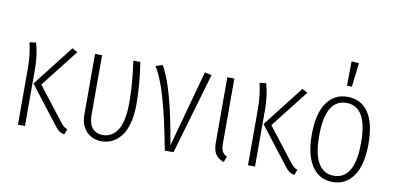

<svg xmlns="http://www.w3.org/2000/svg" viewBox="-72 -976 2475 1206"><g transform="rotate(10 1165.5 -372.5)"><path d="M377 -513.2 189.9 -273.9 351.1 -65.9Q365.2 -47.9 375.5 -39.1Q385.7 -30.3 398.9 -25.9L386.2 8.8Q365.7 5.9 350.6 -5.9Q335.4 -17.6 317.9 -42L140.1 -272L342.8 -532.2ZM111.8 -527.8Q133.8 -455.1 133.8 -356V0H88.9V-355Q88.9 -447.3 70.8 -522.9Z M777.8 -522Q799.8 -379.4 799.8 -256.8Q799.8 -188 785.9 -135.3Q772 -82.5 747.3 -51.3Q722.7 -20 691.4 -4.4Q660.2 11.2 623.5 11.2Q564.5 11.2 526.6 -28.1Q488.8 -67.4 488.8 -138.2V-522H533.7V-140.1Q533.7 -84.5 558.1 -56.6Q582.5 -28.8 625 -28.8Q651.4 -28.8 673.3 -40Q695.3 -51.3 714.1 -76.4Q732.9 -101.6 743.4 -147.5Q753.9 -193.4 753.9 -256.8Q753.9 -380.9 732.9 -522Z M918.5 -527.8Q992.7 -409.2 1054.7 -39.1L1188.5 -527.8L1232.4 -518.1L1081.5 0H1025.9Q984.9 -214.4 949.7 -334Q914.6 -453.6 875.5 -513.2Z M1377.4 -522V-107.9Q1377.4 -74.7 1386.2 -57.6Q1395 -40.5 1416.5 -29.8L1402.3 6.8Q1364.7 -7.8 1348.6 -33Q1332.5 -58.1 1332.5 -105V-522Z M1844.2 -513.2 1657.2 -273.9 1818.4 -65.9Q1832.5 -47.9 1842.8 -39.1Q1853 -30.3 1866.2 -25.9L1853.5 8.8Q1833 5.9 1817.9 -5.9Q1802.7 -17.6 1785.2 -42L1607.4 -272L1810.1 -532.2ZM1579.1 -527.8Q1601.1 -455.1 1601.1 -356V0H1556.2V-355Q1556.2 -447.3 1538.1 -522.9Z M2083.5 -755.9 2131.3 -752.9 2113.3 -600.1H2082ZM2098.1 -532.2Q2184.1 -532.2 2231.2 -464.6Q2278.3 -397 2278.3 -263.2Q2278.3 -130.4 2230.2 -59.6Q2182.1 11.2 2097.2 11.2Q2012.2 11.2 1964.8 -59.1Q1917.5 -129.4 1917.5 -259.8Q1917.5 -392.6 1965.3 -462.4Q2013.2 -532.2 2098.1 -532.2ZM2098.1 -493.2Q1964.4 -493.2 1964.4 -259.8Q1964.4 -142.6 1998.8 -85.7Q2033.2 -28.8 2097.2 -28.8Q2231.4 -28.8 2231.4 -263.2Q2231.4 -493.2 2098.1 -493.2Z"/></g></svg>

Font: Fira Sans Compressed ExtraLight
Style: Regular
Weight: 250
Width: 1
Designer: Carrois Corporate & Edenspiekermann AG
Foundry: Carrois Corporate GbR & Edenspiekermann AG
Version: Version 4.203;PS 004.203;hotconv 1.0.88;makeotf.lib2.5.64775